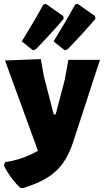

<svg xmlns="http://www.w3.org/2000/svg" viewBox="-31 -783 539 997"><path d="M197 -386 181 -476 -5 -469 166 0C114 30 57 50 -4 59L-11 76C12 122 41 161 74 192L87 194C231 150 304 93 350 -49L488 -472H324L305 -368L258 -189H248ZM194 -759C159 -695 121 -631 82 -568L140 -522L155 -527C210 -584 259 -637 300 -686L297 -700L207 -763ZM359 -759C324 -695 286 -631 247 -568L305 -522L320 -527C375 -584 424 -637 465 -686L462 -700L372 -763Z"/></svg>

Font: Luna Sans Black
Style: Regular
Weight: 900
Designer: Juan Pablo del Peral
Foundry: Huerta Tipografica
Version: Version 2.001; ttfautohint (v1.5)